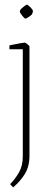

<svg xmlns="http://www.w3.org/2000/svg" viewBox="-20 -635 205 834"><path d="M68 -592Q69 -594 75 -599.5Q81 -605 88 -610Q95 -615 96 -615Q99 -615 106 -609Q113 -603 118.5 -596Q124 -589 123 -585L120 -575Q119 -571 106.5 -562.5Q94 -554 91 -554Q88 -554 82 -560.5Q76 -567 71 -574.5Q66 -582 66 -584ZM37 179 24 165Q48 140 63.5 112Q79 84 79 44V-421H21V-438Q21 -438 36 -441Q51 -444 67.5 -447Q84 -450 88 -450Q90 -450 99 -443Q108 -436 108 -433V42Q108 88 88 120.5Q68 153 37 179Z"/></svg>

Font: Grenze Gotisch Thin
Style: Regular
Weight: 100
Designer: Renata Polastri
Foundry: Omnibus-Type
Version: Version 1.001